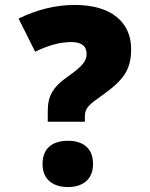

<svg xmlns="http://www.w3.org/2000/svg" viewBox="-20 -744 607 776"><path d="M173 -252H323V-274C323 -308 341 -322 392 -358C481 -421 510 -463 510 -546C510 -653 431 -724 283 -724C203 -724 130 -705 55 -669L122 -535C172 -559 219 -574 269 -574C313 -574 330 -555 330 -526C330 -501 318 -479 256 -436C193 -392 173 -356 173 -294ZM152 -81C152 -15 198 12 255 12C310 12 356 -15 356 -81C356 -150 310 -175 255 -175C198 -175 152 -150 152 -81Z"/></svg>

Font: Noto Sans Gurmukhi Black
Style: Regular
Weight: 900
Designer: Jelle Bosma - Monotype Design Team
Foundry: Monotype Imaging Inc.
Version: Version 2.004